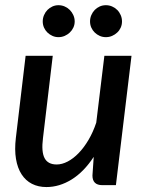

<svg xmlns="http://www.w3.org/2000/svg" viewBox="-20 -730 576 757"><path d="M37 0ZM188 -510 149.5 -186Q142.5 -131.5 155.8 -106.5Q169 -81.5 203.5 -81.5Q224.5 -81.5 247 -93.2Q269.5 -105 290.2 -126.5Q311 -148 329 -178.5Q347 -209 359.5 -246.5L391.5 -510H498.5L437 0H383.5Q344.5 0 344.5 -38L349.5 -111.5Q310.5 -52 262.2 -22.2Q214 7.5 163 7.5Q131 7.5 106 -5.2Q81 -18 65 -42.8Q49 -67.5 43 -103.5Q37 -139.5 42.5 -186L81 -510ZM274.5 -645.5Q274.5 -632.5 269.2 -621.2Q264 -610 255.2 -601.8Q246.5 -593.5 235 -588.5Q223.5 -583.5 210.5 -583.5Q198 -583.5 186.8 -588.5Q175.5 -593.5 167 -601.8Q158.5 -610 153.5 -621.2Q148.5 -632.5 148.5 -645.5Q148.5 -658.5 153.5 -670.2Q158.5 -682 167 -690.8Q175.5 -699.5 186.8 -704.5Q198 -709.5 210.5 -709.5Q223.5 -709.5 235 -704.5Q246.5 -699.5 255.2 -690.8Q264 -682 269.2 -670.2Q274.5 -658.5 274.5 -645.5ZM461 -645.5Q461 -632.5 456 -621.2Q451 -610 442.2 -601.8Q433.5 -593.5 422 -588.5Q410.5 -583.5 397.5 -583.5Q384.5 -583.5 373.2 -588.5Q362 -593.5 353.5 -601.8Q345 -610 340 -621.2Q335 -632.5 335 -645.5Q335 -658.5 340 -670.2Q345 -682 353.5 -690.8Q362 -699.5 373.2 -704.5Q384.5 -709.5 397.5 -709.5Q410.5 -709.5 422 -704.5Q433.5 -699.5 442.2 -690.8Q451 -682 456 -670.2Q461 -658.5 461 -645.5Z"/></svg>

Font: Lato Semibold
Style: Italic
Weight: 600
Italic angle: -7°
Designer: Lukasz Dziedzic
Foundry: tyPoland Lukasz Dziedzic
Version: Version 2.006; 2014-01-15